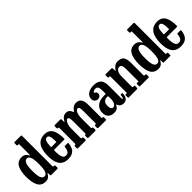

<svg xmlns="http://www.w3.org/2000/svg" viewBox="193 -1904 3041 3041"><g transform="rotate(-45 1713.5 -383.5)"><path d="M25 -259.5Q25 -389.5 64.8 -461Q104.5 -532.5 193.5 -532Q237 -532 263.5 -512Q290 -492 303.5 -464Q308.5 -453.5 310.8 -456.5Q313 -459.5 313 -479.5V-696.5Q313 -706 310 -708Q307 -710 297.5 -710H284.5Q276.5 -710 274.8 -712.8Q273 -715.5 273 -723.5V-767.5Q273 -776 276.2 -778Q279.5 -780 287.5 -780H420Q429.5 -780 434.2 -777.5Q439 -775 439 -765V-88Q439 -76 442 -73Q445 -70 457.5 -70H464Q473 -70 476 -67.8Q479 -65.5 479 -56V-15.5Q479 -5.5 476.5 -2.8Q474 0 464 0H329.5Q318.5 0 315.8 -3.5Q313 -7 313 -18V-47Q313 -58.5 309.2 -62Q305.5 -65.5 300 -54.5Q286 -25.5 261.2 -6.2Q236.5 13 194 13Q102.5 13 63.8 -58.5Q25 -130 25 -259.5ZM161 -259.5Q161 -148.5 180 -104Q199 -59.5 238 -59.5Q274.5 -59.5 293.8 -104Q313 -148.5 313 -259.5Q313 -370.5 293.8 -415Q274.5 -459.5 238 -459.5Q202.5 -459.5 181.8 -415Q161 -370.5 161 -259.5Z M501 -250Q501 -330 519.5 -394Q538 -458 583 -495.5Q628 -533 707.5 -533Q762 -533 796 -510.2Q830 -487.5 848.2 -449.2Q866.5 -411 873.2 -363.5Q880 -316 880 -266.5Q880 -256 876.5 -253.2Q873 -250.5 862.5 -250.5H650.5Q641.5 -250.5 638.5 -247.5Q635.5 -244.5 635.5 -236Q635.5 -186.5 640.2 -144.8Q645 -103 661.5 -77.5Q678 -52 712.5 -52Q742 -52 758.8 -67.5Q775.5 -83 783.5 -107.8Q791.5 -132.5 793.5 -161Q794.5 -173 808.5 -173H866.5Q875 -173 876.8 -170.5Q878.5 -168 878 -162Q873.5 -112.5 855.8 -72.8Q838 -33 800.5 -10Q763 13 699 13Q638.5 13 599.8 -8.2Q561 -29.5 539.5 -66Q518 -102.5 509.5 -150Q501 -197.5 501 -250ZM651.5 -311.5H741.5Q751.5 -311.5 753.5 -313Q755.5 -314.5 755.5 -321Q756 -352.5 753.2 -387.8Q750.5 -423 739.2 -447.8Q728 -472.5 702 -472.5Q675 -472.5 661.2 -450.8Q647.5 -429 642.8 -395.2Q638 -361.5 637.5 -326Q637.5 -317.5 639.2 -314.5Q641 -311.5 651.5 -311.5Z M912.5 -16V-55.5Q912.5 -70 926.5 -70H929.5Q939.5 -70 942.5 -73.5Q945.5 -77 945.5 -89.5V-432Q945.5 -444.5 943.2 -447.2Q941 -450 932.5 -450H929.5Q920 -450 916.2 -453Q912.5 -456 912.5 -468.5V-498Q912.5 -512 916 -516Q919.5 -520 933 -520H1044Q1055.5 -520 1060.5 -517.2Q1065.5 -514.5 1065.5 -502.5V-472Q1065.5 -443.5 1069 -444.8Q1072.5 -446 1080.5 -461.5Q1097 -493 1122.8 -513Q1148.5 -533 1187 -533Q1223.5 -533 1245.5 -514.8Q1267.5 -496.5 1279 -464Q1283.5 -451 1288.2 -452.8Q1293 -454.5 1299.5 -464Q1321 -496.5 1348.2 -514.8Q1375.5 -533 1411 -533Q1473.5 -533 1501.5 -491.2Q1529.5 -449.5 1529.5 -369V-91Q1529.5 -77.5 1532.8 -73.8Q1536 -70 1546 -70H1550.5Q1563.5 -70 1563.5 -54V-24Q1563.5 -8.5 1559.5 -4.2Q1555.5 0 1540.5 0H1393Q1378 0 1372.8 -3.2Q1367.5 -6.5 1367.5 -22V-49.5Q1367.5 -61.5 1370 -65.8Q1372.5 -70 1382.5 -70H1385Q1396 -70 1399.8 -73.2Q1403.5 -76.5 1403.5 -89.5V-356.5Q1403.5 -404 1396.8 -427Q1390 -450 1367.5 -450Q1339.5 -450 1320 -408.2Q1300.5 -366.5 1300.5 -295V-89.5Q1300.5 -77.5 1304 -73.8Q1307.5 -70 1312.5 -70H1316.5Q1320.5 -70 1324.5 -67.8Q1328.5 -65.5 1328.5 -54V-21Q1328.5 -8 1324.8 -4Q1321 0 1307 0H1167Q1155.5 0 1151.5 -3.2Q1147.5 -6.5 1147.5 -18.5V-49Q1147.5 -62 1151.2 -66Q1155 -70 1162 -70H1163.5Q1170 -70 1172.2 -73.8Q1174.5 -77.5 1174.5 -90V-356.5Q1174.5 -404 1166.5 -427Q1158.5 -450 1138.5 -450Q1125 -450 1109.2 -431.2Q1093.5 -412.5 1082.5 -377.8Q1071.5 -343 1071.5 -295V-91.5Q1071.5 -76.5 1073.5 -73.2Q1075.5 -70 1088.5 -70H1092Q1101.5 -70 1104.5 -67Q1107.5 -64 1107.5 -53V-18.5Q1107.5 -10 1105.2 -5Q1103 0 1093.5 0H929.5Q920 0 916.2 -2.8Q912.5 -5.5 912.5 -16Z M1595 -124.5Q1595 -199.5 1648.5 -248.5Q1702 -297.5 1810 -297.5H1834Q1843 -297.5 1845 -299.5Q1847 -301.5 1847 -310.5V-356.5Q1847 -388 1844 -414.5Q1841 -441 1828.2 -457.2Q1815.5 -473.5 1787 -473.5Q1765.5 -473.5 1748 -465.2Q1730.5 -457 1730.5 -445Q1730.5 -437 1739.8 -432Q1749 -427 1758.2 -418Q1767.5 -409 1767.5 -388.5Q1767.5 -359.5 1748.2 -342Q1729 -324.5 1699 -324.5Q1669 -324.5 1647 -346.5Q1625 -368.5 1625 -403.5Q1625 -456 1671 -493.8Q1717 -531.5 1802.5 -531.5Q1867.5 -531.5 1904.2 -509.5Q1941 -487.5 1956.2 -449.8Q1971.5 -412 1971.5 -364.5V-84.5Q1971.5 -53.5 1982.5 -53.5Q1990 -53.5 1995 -72.5Q2000 -91.5 2001.5 -117.5Q2002 -127.5 2014 -126L2038 -122Q2044 -121.5 2043.5 -110Q2043 -79.5 2033.5 -52Q2024 -24.5 2002.2 -7.2Q1980.5 10 1943.5 10H1943Q1910.5 10 1892 0Q1873.5 -10 1864.2 -24.8Q1855 -39.5 1849.5 -53Q1847 -61.5 1844 -62.8Q1841 -64 1836 -53Q1830.5 -41.5 1820.2 -26.5Q1810 -11.5 1788.8 -0.8Q1767.5 10 1730 10Q1664.5 10 1629.8 -25.2Q1595 -60.5 1595 -124.5ZM1731 -144Q1731 -99.5 1744.5 -80.8Q1758 -62 1778.5 -62Q1806.5 -62 1827.5 -94.5Q1848.5 -127 1848.5 -185V-237Q1848.5 -248.5 1839 -248.5H1818Q1781 -248.5 1756 -222.2Q1731 -196 1731 -144Z M2077 -450H2068.5Q2057.5 -450 2055.2 -454.8Q2053 -459.5 2053 -474.5V-495.5Q2053 -511 2057 -515.5Q2061 -520 2075 -520H2181Q2195 -520 2203.2 -515Q2211.5 -510 2211.5 -492V-470Q2211.5 -446.5 2212.5 -443Q2213.5 -439.5 2223.5 -455.5Q2239 -482.5 2269.5 -506.2Q2300 -530 2343 -530Q2421.5 -530 2449.2 -488Q2477 -446 2477 -365.5V-92.5Q2477 -77.5 2481.5 -73.8Q2486 -70 2498 -70H2505Q2515 -70 2517.8 -66.2Q2520.5 -62.5 2520.5 -52V-22.5Q2520.5 -5.5 2518 -2.8Q2515.5 0 2499 0H2323.5Q2312 0 2309 -3.2Q2306 -6.5 2306 -18.5V-49Q2306 -57.5 2307 -63.8Q2308 -70 2315 -70H2346.5Q2353 -70 2353 -73.5Q2353 -77 2353 -91V-348.5Q2353 -399.5 2341.5 -424.8Q2330 -450 2298.5 -450Q2264 -450 2241.5 -414.2Q2219 -378.5 2219 -320V-88Q2219 -70 2225.5 -70H2253Q2261 -70 2262.5 -66.5Q2264 -63 2264 -50V-16.5Q2264 -6.5 2259 -3.2Q2254 0 2244.5 0H2069Q2056.5 0 2054.8 -2.8Q2053 -5.5 2053 -18V-53Q2053 -65 2055.2 -67.5Q2057.5 -70 2069.5 -70H2078Q2086.5 -70 2089.8 -71.8Q2093 -73.5 2093 -87V-429.5Q2093 -443 2089.8 -446.5Q2086.5 -450 2077 -450Z M2550 -259.5Q2550 -389.5 2589.8 -461Q2629.5 -532.5 2718.5 -532Q2762 -532 2788.5 -512Q2815 -492 2828.5 -464Q2833.5 -453.5 2835.8 -456.5Q2838 -459.5 2838 -479.5V-696.5Q2838 -706 2835 -708Q2832 -710 2822.5 -710H2809.5Q2801.5 -710 2799.8 -712.8Q2798 -715.5 2798 -723.5V-767.5Q2798 -776 2801.2 -778Q2804.5 -780 2812.5 -780H2945Q2954.5 -780 2959.2 -777.5Q2964 -775 2964 -765V-88Q2964 -76 2967 -73Q2970 -70 2982.5 -70H2989Q2998 -70 3001 -67.8Q3004 -65.5 3004 -56V-15.5Q3004 -5.5 3001.5 -2.8Q2999 0 2989 0H2854.5Q2843.5 0 2840.8 -3.5Q2838 -7 2838 -18V-47Q2838 -58.5 2834.2 -62Q2830.5 -65.5 2825 -54.5Q2811 -25.5 2786.2 -6.2Q2761.5 13 2719 13Q2627.5 13 2588.8 -58.5Q2550 -130 2550 -259.5ZM2686 -259.5Q2686 -148.5 2705 -104Q2724 -59.5 2763 -59.5Q2799.5 -59.5 2818.8 -104Q2838 -148.5 2838 -259.5Q2838 -370.5 2818.8 -415Q2799.5 -459.5 2763 -459.5Q2727.5 -459.5 2706.8 -415Q2686 -370.5 2686 -259.5Z M3026 -250Q3026 -330 3044.5 -394Q3063 -458 3108 -495.5Q3153 -533 3232.5 -533Q3287 -533 3321 -510.2Q3355 -487.5 3373.2 -449.2Q3391.5 -411 3398.2 -363.5Q3405 -316 3405 -266.5Q3405 -256 3401.5 -253.2Q3398 -250.5 3387.5 -250.5H3175.5Q3166.5 -250.5 3163.5 -247.5Q3160.5 -244.5 3160.5 -236Q3160.5 -186.5 3165.2 -144.8Q3170 -103 3186.5 -77.5Q3203 -52 3237.5 -52Q3267 -52 3283.8 -67.5Q3300.5 -83 3308.5 -107.8Q3316.5 -132.5 3318.5 -161Q3319.5 -173 3333.5 -173H3391.5Q3400 -173 3401.8 -170.5Q3403.5 -168 3403 -162Q3398.5 -112.5 3380.8 -72.8Q3363 -33 3325.5 -10Q3288 13 3224 13Q3163.5 13 3124.8 -8.2Q3086 -29.5 3064.5 -66Q3043 -102.5 3034.5 -150Q3026 -197.5 3026 -250ZM3176.5 -311.5H3266.5Q3276.5 -311.5 3278.5 -313Q3280.5 -314.5 3280.5 -321Q3281 -352.5 3278.2 -387.8Q3275.5 -423 3264.2 -447.8Q3253 -472.5 3227 -472.5Q3200 -472.5 3186.2 -450.8Q3172.5 -429 3167.8 -395.2Q3163 -361.5 3162.5 -326Q3162.5 -317.5 3164.2 -314.5Q3166 -311.5 3176.5 -311.5Z"/></g></svg>

Font: Besley* Condensed Semi
Style: Regular
Weight: 600
Width: 3
Designer: Owen Earl
Foundry: indestructible type*
Version: Version 3.000; ttfautohint (v1.8.3)